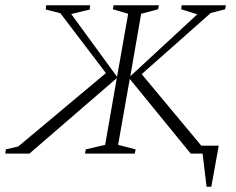

<svg xmlns="http://www.w3.org/2000/svg" viewBox="-65 -580 892 725"><path d="M46 0H-45L-43 -16L4 -27L335 -304L163 -530L108 -544L109 -560H275L274 -544L204 -527L377 -290L419 -528L361 -545L364 -560H535L532 -545L468 -528L427 -292L680 -526L619 -545L621 -560H788L785 -545L731 -531L470 -300L695 -30H761L733 125H715L700 0H655L425 -282L381 -33L447 -16L444 0H256L259 -16L332 -33L376 -285Z"/></svg>

Font: Spectral SC ExtraLight
Style: Italic
Weight: 275
Italic angle: -10°
Designer: Jean-Baptiste Levee
Foundry: Production Type
Version: Version 2.001